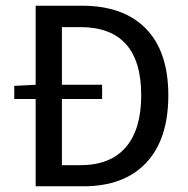

<svg xmlns="http://www.w3.org/2000/svg" viewBox="-20 -653 660 673"><path d="M30 -306V-352L108 -356H338V-306ZM105 0V-633H267Q413 -633 491.5 -552.5Q570 -472 570 -319Q570 -165 492.5 -82.5Q415 0 272 0ZM197 -74H261Q367 -74 421 -137Q475 -200 475 -319Q475 -558 261 -558H197Z"/></svg>

Font: Narnoor
Style: Regular
Weight: 400
Designer: S. Sridhar Murthy
Foundry: SIL International
Version: Version 3.000